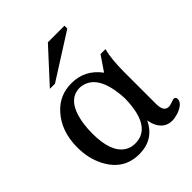

<svg xmlns="http://www.w3.org/2000/svg" viewBox="-200 -824 957 957"><g transform="rotate(-45 278.0 -345.5)"><path d="M415 -684 177 -533H141L298 -704H415ZM556 -47Q556 -15 501 4Q478 11 461 11Q403 11 380 -50Q375 -64 373 -79Q330 12 227 13Q115 13 62 -92Q31 -153 31 -229Q31 -344 97 -416Q152 -477 237 -477Q331 -477 389 -399L442 -477H477Q462 -422 462 -329V-108Q462 -61 484 -53Q491 -50 500 -50Q506 -50 541 -62Q556 -62 556 -47ZM372 -236Q363 -424 251 -432Q157 -432 137 -288Q133 -258 133 -225Q133 -94 196 -54Q219 -39 249 -39Q349 -39 368 -177Q372 -205 372 -236Z"/></g></svg>

Font: cwTeXKai
Style: Medium
Weight: 500
Version: Version 1.17